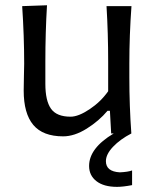

<svg xmlns="http://www.w3.org/2000/svg" viewBox="-20 -520 601 748"><path d="M446.8 151.4Q479 149.9 494.6 144V201.2Q459.5 208 436 208Q384.3 208 355.7 185.8Q327.1 163.6 327.1 126.5Q327.1 57.1 422.9 0H413.1L408.2 -88.4H398.9Q366.2 -49.3 318.1 -19Q270 11.2 226.1 11.2Q147 11.2 109.6 -33.4Q72.3 -78.1 72.3 -167Q72.3 -189.9 73.2 -223.4Q74.2 -256.8 74.2 -271.5Q74.2 -378.9 66.4 -496.1L163.1 -499.5Q156.7 -393.1 156.7 -279.8V-193.4Q156.7 -127.4 178.7 -96.4Q200.7 -65.4 254.9 -65.4Q285.6 -65.4 329.1 -94.5Q372.6 -123.5 401.4 -164.6V-279.8Q401.4 -390.1 395 -496.1H492.2Q483.9 -382.8 483.9 -271.5V-219.2Q483.9 -107.4 491.7 0Q448.2 22.5 420.4 51.8Q392.6 81.1 392.6 107.9Q392.6 148.4 446.8 151.4Z"/></svg>

Font: Commissioner Flair
Style: Regular
Weight: 400
Designer: Kostas Bartsokas
Foundry: Kostas Bartsokas
Version: Version 1.000